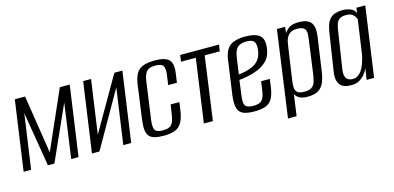

<svg xmlns="http://www.w3.org/2000/svg" viewBox="-61 -851 2696 1314"><g transform="rotate(-15 1287.0 -194.0)"><path d="M7 0 77 -495H150L214 -82L396 -495H466L396 0H344L398 -386L225 0H179L115 -386L60 0Z M491 0 561 -494H617L563 -114L782 -494H839L769 0H713L769 -394Q712 -295 656.5 -197Q601 -99 544 0Z M998 10Q962 10 937 4Q912 -2 897.5 -17.5Q883 -33 879.5 -61.5Q876 -90 882 -134L916 -382Q927 -452 962 -478Q997 -504 1070 -504Q1141 -504 1169 -478Q1197 -452 1187 -382L1178 -317H1116L1126 -387Q1132 -430 1120.5 -449.5Q1109 -469 1064 -469Q1021 -469 1003.5 -449.5Q986 -430 979 -387L941 -113Q935 -65 946.5 -46Q958 -27 1002 -27Q1046 -27 1063 -46Q1080 -65 1087 -113L1098 -185H1160L1153 -134Q1145 -75 1126.5 -44Q1108 -13 1076.5 -1.5Q1045 10 998 10Z M1284 0 1347 -449H1242L1249 -495H1524L1517 -449H1410L1348 0Z M1639 10Q1591 10 1562.5 -2Q1534 -14 1524.5 -44.5Q1515 -75 1522 -133L1557 -382Q1568 -452 1605.5 -477Q1643 -502 1708 -502Q1787 -502 1816.5 -472Q1846 -442 1831 -368Q1822 -324 1793.5 -297Q1765 -270 1727.5 -255Q1690 -240 1654 -233.5Q1618 -227 1596 -225L1582 -119Q1574 -69 1586 -49Q1598 -29 1643 -29Q1687 -29 1704.5 -48Q1722 -67 1729 -118L1737 -178H1799L1792 -126Q1784 -71 1767.5 -42Q1751 -13 1720 -1.5Q1689 10 1639 10ZM1602 -262Q1622 -264 1647.5 -269.5Q1673 -275 1698.5 -286Q1724 -297 1742.5 -317.5Q1761 -338 1768 -369Q1779 -414 1768.5 -440.5Q1758 -467 1711 -467Q1667 -467 1646 -447.5Q1625 -428 1618 -376Z M1849 116 1934 -495H1992L1988 -451Q2000 -472 2022 -487Q2044 -502 2090 -502Q2137 -502 2160 -486Q2183 -470 2189 -442Q2195 -414 2190 -377L2155 -133Q2149 -92 2136 -60Q2123 -28 2095.5 -10.5Q2068 7 2019 7Q1981 7 1960 -5Q1939 -17 1931 -35L1910 116ZM2005 -32Q2042 -32 2059.5 -45.5Q2077 -59 2083 -81Q2089 -103 2093 -126L2126 -367Q2129 -385 2130 -402Q2131 -419 2126.5 -432.5Q2122 -446 2108 -453.5Q2094 -461 2066 -461Q2038 -461 2021.5 -451Q2005 -441 1996 -425.5Q1987 -410 1983 -391Q1979 -372 1977 -355L1943 -119Q1940 -95 1941.5 -75Q1943 -55 1957 -43.5Q1971 -32 2005 -32Z M2327 8Q2313 8 2294 5Q2275 2 2259 -10Q2243 -22 2235 -48Q2227 -74 2235 -121L2276 -386Q2285 -441 2304.5 -465.5Q2324 -490 2349.5 -497Q2375 -504 2400 -504Q2433 -504 2459 -492.5Q2485 -481 2492 -456L2497 -495H2560L2490 0H2437L2449 -80Q2441 -61 2426 -41Q2411 -21 2387 -6.5Q2363 8 2327 8ZM2348 -30Q2370 -30 2387 -42.5Q2404 -55 2415.5 -74Q2427 -93 2434.5 -114Q2442 -135 2446.5 -152.5Q2451 -170 2452 -179L2486 -417Q2484 -422 2478 -433.5Q2472 -445 2458 -455Q2444 -465 2415 -465Q2384 -465 2368 -453.5Q2352 -442 2345.5 -421Q2339 -400 2335 -372L2295 -111Q2291 -84 2295.5 -67Q2300 -50 2309.5 -42.5Q2319 -35 2329.5 -32.5Q2340 -30 2348 -30Z"/></g></svg>

Font: Alumni Sans
Style: Italic
Weight: 400
Italic angle: -8°
Version: Version 1.016